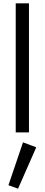

<svg xmlns="http://www.w3.org/2000/svg" viewBox="-20 -800 270 1160"><path d="M155 -780V0H75V-780ZM199 90 89 340 31 319 119 60Z"/></svg>

Font: Venryn Sans
Style: Regular
Weight: 400
Designer: Owen Earl, indestructible type* (font) & Cristiano Sobral (main changes)
Version: Version 3.600; ttfautohint (v1.8.3)